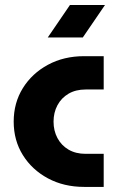

<svg xmlns="http://www.w3.org/2000/svg" viewBox="-20 -733 451 753"><path d="M310 0Q230.5 0 168.1 -33.5Q105.7 -67 69.7 -124.7Q33.7 -182.3 33.7 -256Q33.7 -329.7 69.7 -387.5Q105.7 -445.3 168.1 -479Q230.5 -512.7 310 -512.7H386.7V-382H315.7Q277 -382 248.8 -365.5Q220.7 -349 205.3 -320.3Q190 -291.5 190 -255.9Q190 -220.3 205.3 -191.5Q220.7 -162.7 248.8 -146.2Q277 -129.7 315.7 -129.7H386.7V0ZM167.3 -586 254.3 -713.3H391.7L304.7 -586Z"/></svg>

Font: MuseoModerno Thin
Style: Regular
Weight: 100
Designer: Pablo Cosgaya, Héctor Gatti, Marcela Romero, and the Authors of The MuseoModerno Project.
Foundry: Omnibus-Type Team
Version: Version 1.003